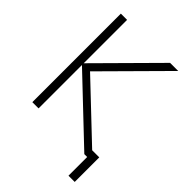

<svg xmlns="http://www.w3.org/2000/svg" viewBox="-244 -824 1089 1089"><g transform="rotate(45 300.0 -280.0)"><path d="M70 0V-710H120V-362L465 -710H530L178 -355L503 -47H560V150H510V0H487L120 -348V0Z"/></g></svg>

Font: Geist Mono ExtraLight
Style: Regular
Weight: 200
Monospace: yes
Designer: Basement.studio, Andrés Briganti, Mateo Zaragoza
Foundry: Basement.studio, Vercel, Andrés Briganti, Guido Ferreyra, Mateo Zaragoza
Version: Version 1.500; ttfautohint (v1.8.4.7-5d5b)